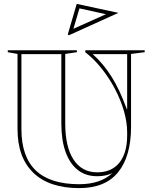

<svg xmlns="http://www.w3.org/2000/svg" viewBox="-20 -966 773 986"><path d="M387 0Q233 0 151.5 -78.5Q70 -157 70 -303V-689L20 -698V-708H375V-698L315 -689V-332Q315 -211 358 -146Q401 -81 479 -81Q553 -81 593 -130.5Q633 -180 633 -271V-287Q633 -338 616.5 -395.5Q600 -453 570.5 -509Q541 -565 502 -614Q463 -663 418 -698V-708H723V-698L653 -689V-315Q653 -164 587 -82Q521 0 387 0ZM387 -20Q442 -20 484.5 -34.5Q527 -49 557 -77Q540 -69 520.5 -65Q501 -61 479 -61Q420 -61 379 -93.5Q338 -126 316.5 -186.5Q295 -247 295 -332V-688H90V-303Q90 -161 164 -90.5Q238 -20 387 -20ZM456 -688Q484 -663 508 -634Q532 -605 553.5 -571Q575 -537 593.5 -497Q612 -457 630 -409L632 -404H633V-688ZM334 -785 328 -789 374 -946 588 -900ZM357 -818 359 -819 524 -893 388 -923Z"/></svg>

Font: Kalnia Glaze Thin
Style: Bold
Weight: 700
Version: Version 1.110